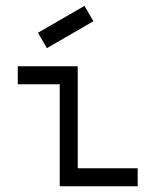

<svg xmlns="http://www.w3.org/2000/svg" viewBox="-20 -647 540 667"><path d="M273.6 -626.6 111.9 -533.2 142.8 -479.8 304.4 -573.2ZM187.5 -354.2V0H458.3V-62.5H250V-416.7H41.7V-354.2Z"/></svg>

Font: Amy Mono
Style: Regular
Weight: 400
Monospace: yes
Version: Version 001.000